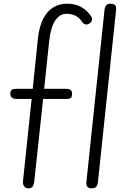

<svg xmlns="http://www.w3.org/2000/svg" viewBox="-20 -1024 682 1044"><path d="M136 0Q119 0 111.2 -11.2Q103.5 -22.5 104.5 -34.5L152 -486H71.5Q51.5 -486 43.8 -494Q36 -502 36 -514.5Q36 -527 42.2 -534Q48.5 -541 71.5 -541H158L186 -813Q193 -879 214.5 -921.2Q236 -963.5 269.5 -983.8Q303 -1004 345 -1004Q390 -1004 423.5 -984.8Q457 -965.5 477.5 -931.5Q482.5 -923.5 479.5 -912.8Q476.5 -902 465 -895.5Q452.5 -888.5 442.8 -891.8Q433 -895 428 -902.5Q415.5 -924.5 393.5 -936.8Q371.5 -949 342 -949Q303.5 -949 279.2 -910.8Q255 -872.5 247.5 -801L220 -541H338Q357.5 -541 364.8 -533.8Q372 -526.5 372 -514.5Q372 -501 366.8 -493.5Q361.5 -486 342 -486H214.5L166 -34.5Q164.5 -22 158.5 -11Q152.5 0 136 0ZM475.5 0Q463 0 455.5 -8.2Q448 -16.5 449.5 -32L548 -967.5Q550 -985.5 557.5 -994.8Q565 -1004 579.5 -1004Q596.5 -1004 605 -996.8Q613.5 -989.5 611 -968L512.5 -34Q510.5 -14 501.5 -7Q492.5 0 475.5 0Z"/></svg>

Font: Edu SA Hand Cursive
Style: Regular
Weight: 400
Designer: Tina and Corey Anderson, Eben Sorkin, Mirko Velimirovic
Foundry: Google for Education
Version: Version 2.000